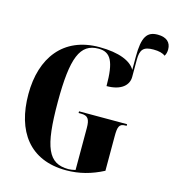

<svg xmlns="http://www.w3.org/2000/svg" viewBox="-127 -987 1009 1104"><g transform="rotate(15 377.5 -435.0)"><path d="M367 10C445 10 516 -9 587 -46V-252C587 -308 594 -327 630 -327H638V-337H352V-327H367C408 -327 420 -308 420 -256V-6C404 -2 390 0 379 0C258 0 220 -86 220 -358C220 -621 258 -714 368 -714C441 -714 467 -663 467 -518C556 -518 596 -559 596 -607V-709C596 -771 615 -791 674 -791C706 -791 730 -785 744 -773C751 -782 755 -797 755 -813C755 -855 728 -880 676 -880C612 -880 586 -843 586 -724V-646C561 -692 489 -724 370 -724C156 -724 45 -574 45 -358C45 -137 150 10 367 10Z"/></g></svg>

Font: Noto Serif Display ExtraCondensed Black
Style: Regular
Weight: 900
Width: 2
Designer: Monotype Design Team
Foundry: Monotype Imaging Inc.
Version: Version 2.009